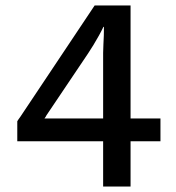

<svg xmlns="http://www.w3.org/2000/svg" viewBox="-20 -680 643 700"><path d="M356 0V-165H43V-238Q45 -242 47.5 -245Q50 -248 54 -254Q58 -260 66 -272L325 -660H456V-248H565V-165H456V0ZM142 -248H356V-487Q356 -502 357 -518Q358 -534 358.5 -550.5Q359 -567 359 -582H357Q350 -567 340.5 -550Q331 -533 321 -516.5Q311 -500 301 -485L149 -259Q148 -256 147 -255Q146 -254 142 -248Z"/></svg>

Font: Kantumruy Pro Medium
Style: Regular
Weight: 500
Designer: Sovichet Tep
Foundry: Sovichet Tep
Version: Version 1.002